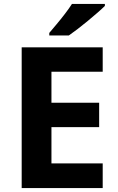

<svg xmlns="http://www.w3.org/2000/svg" viewBox="-20 -954 600 974"><path d="M501 0H90V-714H501V-590H241V-433H483V-309H241V-125H501ZM512 -924Q498 -910 475 -890Q452 -870 425.5 -848Q399 -826 373.5 -806.5Q348 -787 329 -774H230V-787Q246 -806 267.5 -831.5Q289 -857 310 -884.5Q331 -912 345 -934H512Z"/></svg>

Font: Noto Sans Tangsa
Style: Bold
Weight: 700
Version: Version 1.504